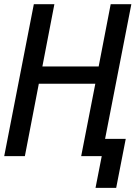

<svg xmlns="http://www.w3.org/2000/svg" viewBox="-29 -749 651 921"><path d="M429.2 152.3H528.3L574.2 -83H475.1L601.1 -729H502L444.3 -430.2H174.3L231.9 -729H133.3L-8.8 0H90.3L157.2 -347.2H428.2L360.4 0H459Z"/></svg>

Font: Hack
Style: Oblique
Weight: 400
Italic angle: -12°
Monospace: yes
Designer: Christopher Simpkins
Foundry: Christopher Simpkins
Version: Version 2.010